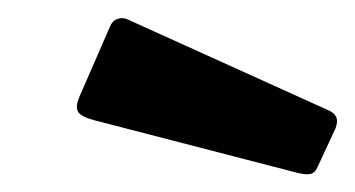

<svg xmlns="http://www.w3.org/2000/svg" viewBox="-20 -771 396 214"><path d="M102 -740Q105 -748 111 -750Q117 -752 123 -749L344 -649Q352 -646 354.5 -641Q357 -636 354 -628L334 -585Q331 -578 325.5 -577Q320 -576 309 -579L85 -637Q70 -641 67 -646.5Q64 -652 68 -662L102 -740Z"/></svg>

Font: Libre Franklin Thin ExtraBold
Style: Italic
Weight: 800
Italic angle: -8°
Version: Version 2.000